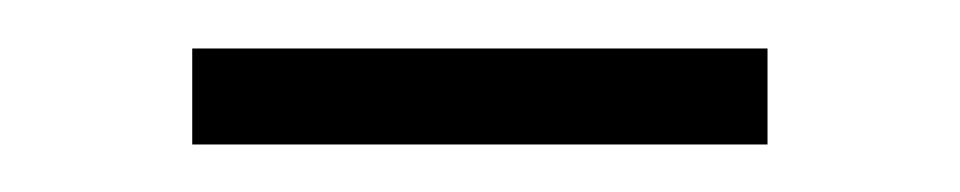

<svg xmlns="http://www.w3.org/2000/svg" viewBox="-20 -320 400 80"><path d="M60.1 -299.8H299.8V-259.8H60.1Z"/></svg>

Font: Rochester
Style: Regular
Weight: 400
Version: Version 1.006